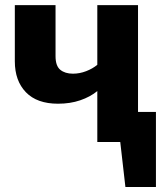

<svg xmlns="http://www.w3.org/2000/svg" viewBox="-20 -565 655 764"><path d="M600.5 -119.5V179H479L458.5 0H367.2V-202.6Q339 -179.5 299.2 -165.9Q259.5 -152.3 210.8 -152.3Q127.2 -152.3 83.1 -197.9Q39 -243.6 39 -321V-544.6H201V-341.5Q201 -302.6 220 -287.2Q239 -271.8 270.3 -271.8Q296.9 -271.8 322.8 -281.8Q348.7 -291.8 367.2 -307.2V-544.6H529.2V-119.5Z"/></svg>

Font: FiraCode Nerd Font Mono
Style: Bold
Weight: 700
Monospace: yes
Designer: Carrois Corporate, Edenspiekermann AG, Nikita Prokopov
Foundry: Carrois Corporate, Edenspiekermann AG, Nikita Prokopov
Version: Version 6.002;Nerd Fonts 3.3.0